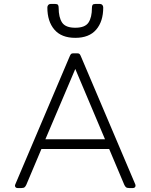

<svg xmlns="http://www.w3.org/2000/svg" viewBox="-20 -949 760 969"><path d="M219 -911Q219 -919 223.5 -924Q228 -929 235 -929H259Q269 -929 272.5 -924.5Q276 -920 276 -910Q276 -861 293.5 -835Q311 -809 360 -809Q409 -809 426.5 -835Q444 -861 444 -910Q444 -920 447.5 -924.5Q451 -929 461 -929H485Q492 -929 496.5 -924Q501 -919 501 -911Q501 -841 465.5 -799.5Q430 -758 360 -758Q290 -758 254.5 -799.5Q219 -841 219 -911ZM57 -18 331 -663Q335 -673 338.5 -676.5Q342 -680 351 -680H369Q378 -680 381.5 -676.5Q385 -673 389 -663L663 -18Q664 -16 664 -12Q664 -7 660.5 -3.5Q657 0 651 0H632Q621 0 616 -4Q611 -8 607 -17L531 -197H189L113 -17Q109 -8 104 -4Q99 0 88 0H69Q61 0 57.5 -5.5Q54 -11 57 -18ZM510 -246 360 -601 209 -246Z"/></svg>

Font: Mitr ExtraLight
Style: Regular
Weight: 275
Designer: Thanarat Vachiruckul
Foundry: Cadson Demak Co.,Ltd.
Version: Version 1.001